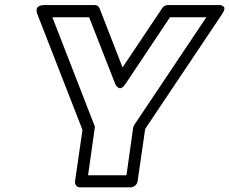

<svg xmlns="http://www.w3.org/2000/svg" viewBox="-20 -747 944 791"><path d="M133.8 -689Q133.3 -690.4 132.3 -692.9Q131.3 -695.3 130.9 -701.9Q130.4 -708.5 132.3 -713.4Q134.3 -718.3 141.8 -722.2Q149.4 -726.1 162.1 -726.1H370.1Q384.3 -726.1 390.1 -712.9L484.9 -469.2L647.9 -712.9Q656.2 -726.1 671.9 -726.1H878.9Q878.9 -725.6 883.3 -726.3Q887.7 -727.1 892.6 -724.9Q897.5 -722.7 901.4 -719.7Q905.3 -716.8 904.1 -708.7Q902.8 -700.7 895 -689L578.1 -215.8L546.9 0Q545.4 10.7 536.4 17.8Q527.3 24.9 518.1 24.9H310.1Q299.3 24.9 293.5 17.1Q287.6 9.3 289.1 0L319.8 -211.9ZM195.8 -675.8 369.1 -230Q372.1 -224.6 370.1 -217.8L342.8 -24.9H501L528.8 -222.2Q530.3 -229 534.2 -233.9L830.1 -675.8H680.2L498 -402.8Q490.2 -390.6 482.9 -386.2Q475.6 -381.8 470.5 -384.3Q465.3 -386.7 461.4 -390.6Q457.5 -394.5 456.1 -398.4L454.1 -402.8L347.2 -675.8Z"/></svg>

Font: Trueno ExtraBold Outline
Style: Italic
Weight: 800
Width: 6
Designer: Julieta Ulanovsky
Foundry: Julieta Ulanovsky
Version: Version 3.001b | FøM Fix